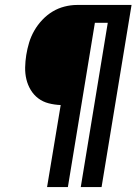

<svg xmlns="http://www.w3.org/2000/svg" viewBox="-20 -755 551 775"><path d="M170 0 225 -331Q200 -332 176.5 -338Q153 -344 134.5 -358Q116 -372 104 -392Q92 -412 86.5 -435Q81 -458 81.5 -483Q82 -508 86 -533Q90 -558 97.5 -583Q105 -608 118.5 -631.5Q132 -655 151 -675Q170 -695 192.5 -708.5Q215 -722 240.5 -728.5Q266 -735 291 -735H511L390 0H306L415 -663H363L254 0Z"/></svg>

Font: Iosevka Term Curly Semibold
Style: Italic
Weight: 600
Italic angle: -9°
Designer: Belleve Invis
Foundry: Belleve Invis
Version: Version 32.3.0